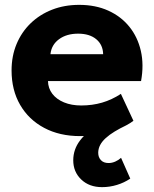

<svg xmlns="http://www.w3.org/2000/svg" viewBox="-20 -545 634 790"><path d="M309.6 15Q225.2 15 161.8 -18.8Q98.2 -52.6 62.9 -113.4Q27.6 -174.1 27.6 -255.2Q27.6 -314.4 48.2 -363.8Q68.8 -413.2 106.2 -449.3Q143.6 -485.4 194.4 -505.2Q245.1 -525 305.9 -525Q373 -525 425.4 -501.3Q477.8 -477.6 512.1 -435.2Q546.4 -392.8 559.5 -335.7Q572.6 -278.6 560.4 -211.5H177.4Q178.1 -181.5 195.4 -158.9Q212.8 -136.4 243.4 -123.7Q274 -111 314.4 -111Q359.6 -111 399.9 -122.7Q440.2 -134.4 477.4 -158.8L529 -48Q505.6 -29.8 468.4 -15.5Q431.1 -1.2 389.3 6.9Q347.5 15 309.6 15ZM187.6 -322H404.4Q403.6 -360.6 376.1 -383.6Q348.6 -406.5 301.4 -406.5Q254 -406.5 222.8 -383.6Q191.6 -360.6 187.6 -322ZM400.1 225Q346.9 225 314.1 193.4Q281.2 161.9 281.4 114Q281.6 69.6 309 33.4Q336.4 -2.9 383.2 -29.6Q430 -56.2 489 -71.2L499.2 -29.2Q472.6 -16.5 451.6 -3.7Q430.5 9.1 415.4 22.8Q400.2 36.5 392.3 51.4Q384.4 66.2 384.1 83Q384 101.9 395.1 113.8Q406.1 125.8 426.9 125.8Q440.6 125.8 454.1 119.9Q467.5 114.1 478.1 104.4L516 189.9Q490.8 206.9 461 215.9Q431.2 225 400.1 225Z"/></svg>

Font: Geologica Thin
Style: Regular
Weight: 100
Version: Version 1.010;gftools[0.9.28]